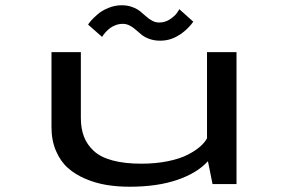

<svg xmlns="http://www.w3.org/2000/svg" viewBox="-20 -699 1090 729"><path d="M588 -544.5Q566 -544.5 547.8 -551Q529.5 -557.5 517.8 -567Q506 -576.5 495.5 -586Q485 -595.5 472.5 -602Q460 -608.5 446 -608.5Q432 -608.5 418.8 -603.5Q405.5 -598.5 396.5 -591.2Q387.5 -584 380.8 -576.5Q374 -569 371 -564L367.5 -559L314.5 -605.5Q316.5 -610 325.8 -620.5Q335 -631 350.8 -644.8Q366.5 -658.5 391.2 -668.8Q416 -679 442 -679Q464.5 -679 482.5 -672.2Q500.5 -665.5 512.5 -655.8Q524.5 -646 535 -636.5Q545.5 -627 558 -620.2Q570.5 -613.5 584.5 -613.5Q607 -613.5 626 -626.2Q645 -639 653 -651.5L661 -664L714 -616.5L711 -613Q708 -609 705.8 -606Q703.5 -603 698.2 -597.5Q693 -592 688.5 -587.8Q684 -583.5 677 -577.8Q670 -572 663 -567.5Q656 -563 647.2 -558.5Q638.5 -554 629.5 -551Q620.5 -548 609.8 -546.2Q599 -544.5 588 -544.5ZM472 10Q425.5 10 384.5 3.2Q343.5 -3.5 304.5 -20Q265.5 -36.5 237.5 -61.5Q209.5 -86.5 192.5 -126.2Q175.5 -166 175.5 -216V-501H287V-251Q287 -211 298.8 -180.2Q310.5 -149.5 336.2 -125.8Q362 -102 407.5 -89.8Q453 -77.5 516.5 -77.5Q571.5 -77.5 617.8 -87Q664 -96.5 693.2 -111.8Q722.5 -127 740.2 -142.8Q758 -158.5 766 -174V-501H878V0H787L769.5 -87Q729 -42 653 -16Q577 10 472 10Z"/></svg>

Font: League Mono Extended
Style: Regular
Weight: 400
Width: 9
Designer: Tyler Finck
Foundry: The League of Moveable Type / Tyler Finck
Version: Version 2.210